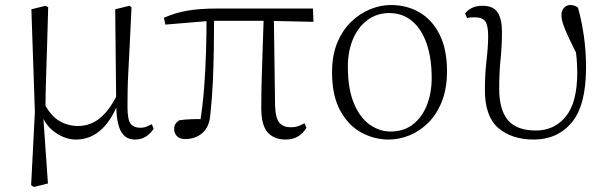

<svg xmlns="http://www.w3.org/2000/svg" viewBox="-20 -542 2413 765"><path d="M104 196 119 -96 105 -505 162 -519 172 -513Q170 -433 168 -372.5Q166 -312 164.5 -264.5Q163 -217 162 -177.5Q161 -138 161 -99L152 -82L171 189L115 203ZM518 14Q480 14 462 -18.5Q444 -51 443 -124V-127L439 -505L496 -519L504 -513Q500 -428 497 -366Q494 -304 491.5 -259Q489 -214 488.5 -180Q488 -146 488 -115Q488 -65 500.5 -49Q513 -33 538 -33Q553 -33 564 -37.5Q575 -42 585 -47L592 -29Q582 -12 563 1Q544 14 518 14ZM283 14Q240 14 199 -15Q158 -44 141 -97H139L155 -132Q182 -80 216.5 -60Q251 -40 291 -40Q340 -40 378.5 -71.5Q417 -103 448 -167L461 -155H459Q433 -74 388 -30Q343 14 283 14Z M718 12Q696 12 685 0.5Q674 -11 674 -27Q674 -41 679.5 -49Q685 -57 695 -63Q716 -66 741.5 -67Q767 -68 798 -67L775 -41Q788 -120 793.5 -194.5Q799 -269 801 -340.5Q803 -412 803 -482H833Q833 -415 832 -348Q831 -281 828 -215Q825 -149 818 -85Q814 -36 786.5 -12Q759 12 718 12ZM639 -444 633 -471Q677 -491 726.5 -499.5Q776 -508 844 -508H1227L1229 -455L1048 -459H819ZM1118 14Q1072 14 1046.5 -14.5Q1021 -43 1021 -112Q1021 -161 1022.5 -220.5Q1024 -280 1026.5 -346.5Q1029 -413 1031 -482H1071L1076 -120Q1078 -70 1093.5 -52.5Q1109 -35 1137 -35Q1156 -35 1168.5 -39.5Q1181 -44 1193 -51L1201 -33Q1188 -11 1167.5 1.5Q1147 14 1118 14Z M1529 14Q1471 14 1419.5 -14Q1368 -42 1335.5 -101.5Q1303 -161 1303 -254Q1303 -321 1323.5 -371Q1344 -421 1378.5 -454.5Q1413 -488 1454.5 -505Q1496 -522 1537 -522Q1602 -522 1652.5 -492Q1703 -462 1732 -403.5Q1761 -345 1761 -259Q1761 -189 1740.5 -137.5Q1720 -86 1686 -52.5Q1652 -19 1611 -2.5Q1570 14 1529 14ZM1536 -18Q1589 -18 1625.5 -46.5Q1662 -75 1681 -123.5Q1700 -172 1700 -232Q1700 -310 1680 -368Q1660 -426 1622 -458Q1584 -490 1531 -490Q1483 -490 1445.5 -463Q1408 -436 1387 -387.5Q1366 -339 1366 -276Q1366 -188 1390 -130.5Q1414 -73 1453 -45.5Q1492 -18 1536 -18Z M2107 14Q2019 14 1965.5 -32Q1912 -78 1912 -183Q1912 -246 1918.5 -301.5Q1925 -357 1925 -398Q1925 -441 1913.5 -457Q1902 -473 1871 -473Q1863 -473 1855 -472.5Q1847 -472 1841 -470L1833 -488Q1843 -502 1860.5 -510.5Q1878 -519 1902 -519Q1946 -519 1963 -492Q1980 -465 1980 -417Q1980 -358 1974.5 -306Q1969 -254 1969 -189Q1969 -104 2004 -63Q2039 -22 2115 -22Q2189 -22 2234.5 -78Q2280 -134 2280 -253Q2280 -281 2277.5 -309Q2275 -337 2270 -373L2285 -370L2290 -303Q2262 -358 2246 -392Q2230 -426 2223.5 -446.5Q2217 -467 2217 -482Q2217 -499 2227 -510.5Q2237 -522 2252 -522Q2262 -522 2270 -519Q2278 -516 2283 -511Q2297 -462 2306 -401Q2315 -340 2315 -273Q2315 -122 2258 -54Q2201 14 2107 14Z"/></svg>

Font: Noto Serif HK
Style: Regular
Weight: 200
Designer: Ryoko NISHIZUKA 西塚涼子 (kana & ideographs); Frank Grießhammer (Latin, Greek & Cyrillic); Wenlong ZHANG 张文龙 (bopomofo); San
Foundry: Adobe
Version: Version 2.001;hotconv 1.1.0;makeotfexe 2.6.0